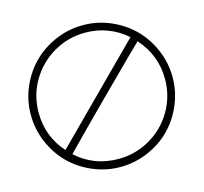

<svg xmlns="http://www.w3.org/2000/svg" viewBox="-122 -1070 1228 1158"><g transform="rotate(-15 491.5 -490.5)"><path d="M491 -48Q402 -48 320 -83Q238 -118 178.5 -177.5Q119 -237 84 -319Q49 -401 49 -491Q49 -581 84 -662.5Q119 -744 178.5 -803.5Q238 -863 319.5 -898Q401 -933 490 -933H494Q583 -933 664.5 -897.5Q746 -862 805 -803Q864 -744 899 -662Q934 -580 934 -490.5Q934 -401 899 -319Q864 -237 805 -177.5Q746 -118 663.5 -83Q581 -48 491 -48ZM751 -789Q640 -886 493 -886Q386 -886 295 -833Q204 -780 151 -689.5Q98 -599 98 -492Q98 -342 196 -233ZM887 -492Q887 -641 786 -754Q784 -753 700.5 -670.5Q617 -588 482 -453Q347 -318 230 -198Q339 -98 493 -98Q599 -98 690 -150.5Q781 -203 834 -294Q887 -385 887 -492Z"/></g></svg>

Font: Indiction Unicode
Style: Normal
Weight: 500
Version: Version 1.1